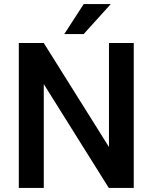

<svg xmlns="http://www.w3.org/2000/svg" viewBox="-20 -922 749 942"><path d="M636.2 -710.9V0H513.7L194.8 -509.3V0H72.3V-710.9H194.8L514.6 -200.7V-710.9ZM295.4 -754.9 390.6 -901.9H523.4L390.6 -754.9Z"/></svg>

Font: Vazirmatn RD UI FD Medium
Style: Regular
Weight: 500
Designer: Saber Rastikerdar
Foundry: Saber Rastikerdar
Version: Version 33.003